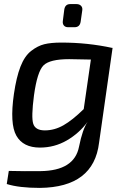

<svg xmlns="http://www.w3.org/2000/svg" viewBox="-20 -709 616 938"><path d="M344 -576H313Q299 -576 292 -584.5Q285 -593 287 -607L294 -662Q298 -689 323 -689H354Q368 -689 376 -680.5Q384 -672 382 -659L374 -603Q370 -576 344 -576ZM530 -475 464 -12Q438 206 175 209Q73 209 13 190L23 126Q102 128 178 127Q343 125 366 8Q383 -77 408 -114Q367 -58 306.5 -23Q246 12 175 12Q93 12 60 -46Q27 -104 48 -250Q60 -332 80 -383.5Q100 -435 132 -460Q164 -485 196.5 -493Q229 -501 280 -501Q408 -501 528 -475ZM389 -176 424 -418Q332 -420 318 -420Q223 -420 192.5 -389.5Q162 -359 146 -243Q132 -136 142.5 -104Q153 -72 199 -72Q246 -72 290 -97Q334 -122 389 -176Z"/></svg>

Font: Exo 2.0 Medium
Style: Italic
Weight: 500
Italic angle: -8°
Designer: Natanael Gama
Version: Version 1.001;PS 001.001;hotconv 1.0.70;makeotf.lib2.5.58329